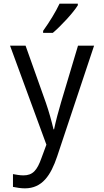

<svg xmlns="http://www.w3.org/2000/svg" viewBox="-20 -786 570 1051"><path d="M216 -617V-606H269C312 -642 381 -716 406 -757V-766H306C285 -721 251 -666 216 -617ZM116 245C211 245 258 174 293 70L495 -536H407L314 -225C301 -182 285 -122 276 -78H273C262 -124 248 -175 231 -224L120 -536H35L234 6L207 79C183 147 159 174 108 174C89 174 67 170 51 167V237C71 241 94 245 116 245Z"/></svg>

Font: Noto Sans Mono Condensed
Style: Regular
Weight: 400
Width: 3
Designer: Monotype Design Team
Foundry: Monotype Imaging Inc.
Version: Version 2.014